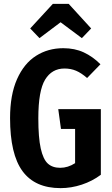

<svg xmlns="http://www.w3.org/2000/svg" viewBox="-20 -957 581 992"><path d="M499 -625 430 -554Q400 -580 373 -591.5Q346 -603 313 -603Q248 -603 213 -545.5Q178 -488 178 -346Q178 -246 190.5 -190Q203 -134 227 -112Q251 -90 291 -90Q331 -90 368 -114V-291H295L281 -393H501V-54Q457 -21 402.5 -3Q348 15 293 15Q161 15 96.5 -72.5Q32 -160 32 -347Q32 -467 68 -548Q104 -629 166 -668.5Q228 -708 307 -708Q366 -708 412.5 -686.5Q459 -665 499 -625ZM184 -760 136 -810 253 -937H335L451 -810L403 -760L293 -842Z"/></svg>

Font: Fira Sans Extra Condensed SemiBold
Style: Regular
Weight: 600
Width: 1
Designer: Carrois Corporate & Edenspiekermann AG
Foundry: Carrois Corporate GbR & Edenspiekermann AG
Version: Version 4.203